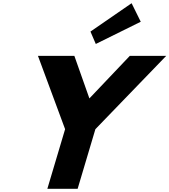

<svg xmlns="http://www.w3.org/2000/svg" viewBox="-20 -1172 1052 1192"><path d="M541.6 -976 574.7 -899 853.8 -1037 797 -1152ZM215.7 -825 384.2 -370 274 0H462L572.2 -370L1011.7 -825H785.7L535 -561L441.7 -825Z"/></svg>

Font: Hussar
Style: BdOblThree
Weight: 700
Foundry: Cannot Into Space Fonts
Version: Version 2.00